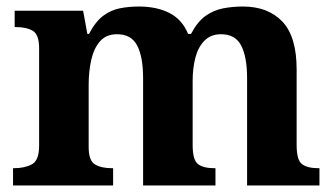

<svg xmlns="http://www.w3.org/2000/svg" viewBox="-20 -569 1026 589"><path d="M20 0V-53H22Q56 -53 78 -65Q100 -77 100 -122V-421Q100 -463 80.5 -474.5Q61 -486 28 -486H25V-536H235L248 -465H253Q273 -503 296.5 -520.5Q320 -538 347.5 -543.5Q375 -549 406 -549Q461 -549 500 -529Q539 -509 557 -465H566Q586 -503 611 -520.5Q636 -538 665 -543.5Q694 -549 725 -549Q802 -549 846 -503Q890 -457 890 -356V-124Q890 -78 906.5 -65.5Q923 -53 957 -53H960V0H738V-329Q738 -394 720 -429Q702 -464 658 -464Q627 -464 607.5 -444.5Q588 -425 579.5 -392.5Q571 -360 571 -321V-124Q571 -78 587.5 -65.5Q604 -53 638 -53H641V0H419V-329Q419 -394 401 -429Q383 -464 339 -464Q306 -464 287 -442.5Q268 -421 260 -385.5Q252 -350 252 -309V-118Q252 -76 271.5 -64.5Q291 -53 324 -53H327V0Z"/></svg>

Font: Noto Serif Thai
Style: Bold
Weight: 700
Designer: Monotype Design Team
Foundry: Monotype Imaging Inc.
Version: Version 2.002; ttfautohint (v1.8.4.7-5d5b)